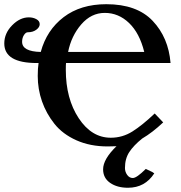

<svg xmlns="http://www.w3.org/2000/svg" viewBox="-28 -678 854 905"><path d="M465.8 -617.2Q401.9 -617.2 355 -563Q308.1 -508.8 293 -433.1H651.9Q629.9 -522 580.3 -569.6Q530.8 -617.2 465.8 -617.2ZM689.9 132.8 699.2 139.2Q655.3 207 575.2 207Q524.4 207 491.2 184.1Q458 161.1 458 120.1Q458 72.3 521 11.2Q507.8 12.2 479 12.2Q397 12.2 332 -16.8Q267.1 -45.9 228.5 -94.5Q189.9 -143.1 169.9 -200.4Q149.9 -257.8 149.9 -319.8Q149.9 -356 153.8 -380.9H146Q-7.8 -380.9 -7.8 -473.1Q-7.8 -521 29.1 -558.6Q65.9 -596.2 107.9 -596.2Q127.9 -596.2 143.6 -587.6Q159.2 -579.1 159.2 -564Q159.2 -549.8 143.1 -537.8Q127 -525.9 103 -525.9Q93.3 -525.9 84.7 -512.5Q76.2 -499 76.2 -481Q76.2 -435.1 164.1 -433.1Q191.9 -536.1 272 -597.2Q352.1 -658.2 473.1 -658.2Q617.2 -658.2 691.7 -579.6Q766.1 -501 775.9 -380.9H283.2Q282.2 -372.1 282.2 -349.1Q282.2 -212.9 343 -120.8Q403.8 -28.8 494.1 -28.8Q549.3 -28.8 596.2 -58.3Q643.1 -87.9 701.2 -143.1L741.2 -101.1Q690.4 -53.2 642.1 -24.9Q602.1 7.3 581.5 38.6Q561 69.8 561 113.8Q561 131.8 571.5 146.5Q582 161.1 598.1 161.1Q616.2 161.1 659.2 118.2Z"/></svg>

Font: Linux Libertine
Style: Semibold
Weight: 600
Designer: Philipp H. Poll
Foundry: Philipp H. Poll
Version: Version 5.1.2 ; ttfautohint (v0.9)